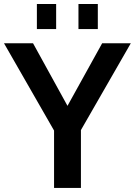

<svg xmlns="http://www.w3.org/2000/svg" viewBox="-27 -929 667 949"><path d="M155.3 -785.2V-909.2H250.5V-785.2ZM360.8 -785.2V-909.2H456.5V-785.2ZM240.2 0V-283.7L-7.3 -715.3H136.2L306.6 -405.8L478 -715.3H619.6L373 -286.1V0Z"/></svg>

Font: Oxygen
Style: Bold
Weight: 700
Designer: vernon adams
Foundry: Vernon Adams
Version: Version 0.2.3 webfont; ttfautohint (v0.93.3-1d66) -l 8 -r 50